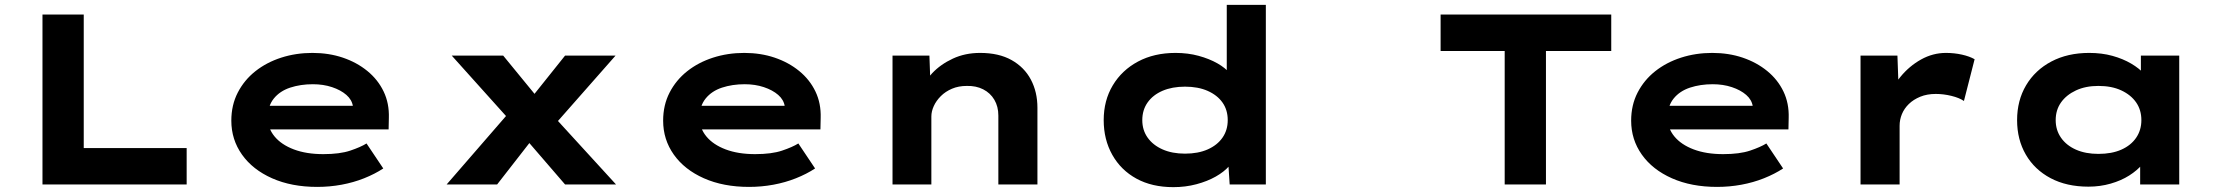

<svg xmlns="http://www.w3.org/2000/svg" viewBox="-20 -760 9171 791"><path d="M155 0V-700H325V-150H749V0Z M1287 10Q1181 10 1101 -25.5Q1021 -61 977 -123Q933 -185 933 -263Q933 -327 959.5 -378.5Q986 -430 1032 -466.5Q1078 -503 1138.5 -522.5Q1199 -542 1267 -542Q1335 -542 1392.5 -522.5Q1450 -503 1493.5 -467.5Q1537 -432 1560.5 -383Q1584 -334 1582 -274L1581 -227H1046L1023 -324H1451L1434 -302V-322Q1430 -349 1407 -369Q1384 -389 1348 -401Q1312 -413 1269 -413Q1218 -413 1175.5 -399Q1133 -385 1108 -354Q1083 -323 1083 -275Q1083 -232 1111 -198Q1139 -164 1190.5 -144.5Q1242 -125 1312 -125Q1380 -125 1423 -139.5Q1466 -154 1490 -169L1559 -66Q1524 -43 1480 -25.5Q1436 -8 1387 1Q1338 10 1287 10Z M2308 0 2126 -211 2097 -246 1841 -531H2053L2207 -343L2239 -305L2518 0ZM1820 0 2082 -302 2190 -208 2028 0ZM2250 -229 2145 -327 2308 -531H2516Z M3066 10Q2960 10 2880 -25.5Q2800 -61 2756 -123Q2712 -185 2712 -263Q2712 -327 2738.5 -378.5Q2765 -430 2811 -466.5Q2857 -503 2917.5 -522.5Q2978 -542 3046 -542Q3114 -542 3171.5 -522.5Q3229 -503 3272.5 -467.5Q3316 -432 3339.5 -383Q3363 -334 3361 -274L3360 -227H2825L2802 -324H3230L3213 -302V-322Q3209 -349 3186 -369Q3163 -389 3127 -401Q3091 -413 3048 -413Q2997 -413 2954.5 -399Q2912 -385 2887 -354Q2862 -323 2862 -275Q2862 -232 2890 -198Q2918 -164 2969.5 -144.5Q3021 -125 3091 -125Q3159 -125 3202 -139.5Q3245 -154 3269 -169L3338 -66Q3303 -43 3259 -25.5Q3215 -8 3166 1Q3117 10 3066 10Z M3657 0V-531H3809L3814 -391L3771 -381Q3786 -422 3820.5 -458.5Q3855 -495 3905.5 -518.5Q3956 -542 4018 -542Q4095 -542 4147.5 -512.5Q4200 -483 4227 -432Q4254 -381 4254 -316V0H4093V-284Q4093 -321 4076.5 -349Q4060 -377 4030.5 -392Q4001 -407 3963 -406Q3929 -406 3902 -394.5Q3875 -383 3856 -364Q3837 -345 3827 -323Q3817 -301 3817 -280V0H3738Q3700 0 3680 0Q3660 0 3657 0Z M4814 11Q4726 11 4662 -24Q4598 -59 4562.5 -122Q4527 -185 4527 -265Q4527 -346 4564.5 -408.5Q4602 -471 4668.5 -506.5Q4735 -542 4823 -542Q4874 -542 4918 -530Q4962 -518 4995.5 -499Q5029 -480 5049 -455.5Q5069 -431 5072 -407L5034 -398V-740H5195V0H5046L5037 -137L5069 -126Q5066 -101 5044.5 -76.5Q5023 -52 4988.5 -32.5Q4954 -13 4909 -1Q4864 11 4814 11ZM4862 -127Q4916 -127 4955.5 -144.5Q4995 -162 5016.5 -193Q5038 -224 5038 -265Q5038 -307 5016.5 -337.5Q4995 -368 4955.5 -385.5Q4916 -403 4862 -403Q4809 -403 4769.5 -386Q4730 -369 4708 -338Q4686 -307 4686 -265Q4686 -224 4708 -193Q4730 -162 4769.5 -144.5Q4809 -127 4862 -127Z M6179 0V-550H5915V-700H6618V-550H6349V0Z M7054 10Q6948 10 6868 -25.5Q6788 -61 6744 -123Q6700 -185 6700 -263Q6700 -327 6726.5 -378.5Q6753 -430 6799 -466.5Q6845 -503 6905.5 -522.5Q6966 -542 7034 -542Q7102 -542 7159.5 -522.5Q7217 -503 7260.5 -467.5Q7304 -432 7327.5 -383Q7351 -334 7349 -274L7348 -227H6813L6790 -324H7218L7201 -302V-322Q7197 -349 7174 -369Q7151 -389 7115 -401Q7079 -413 7036 -413Q6985 -413 6942.5 -399Q6900 -385 6875 -354Q6850 -323 6850 -275Q6850 -232 6878 -198Q6906 -164 6957.5 -144.5Q7009 -125 7079 -125Q7147 -125 7190 -139.5Q7233 -154 7257 -169L7326 -66Q7291 -43 7247 -25.5Q7203 -8 7154 1Q7105 10 7054 10Z M7645 0V-531H7797L7804 -337L7758 -343Q7773 -399 7809.5 -443.5Q7846 -488 7894.5 -515Q7943 -542 7997 -542Q8031 -542 8062.5 -535Q8094 -528 8115 -516L8071 -344Q8052 -357 8019.5 -365Q7987 -373 7955 -373Q7919 -373 7891 -361.5Q7863 -350 7844 -331.5Q7825 -313 7815.5 -290Q7806 -267 7806 -242V0Z M8584 9Q8494 9 8428 -26Q8362 -61 8326 -123Q8290 -185 8290 -265Q8290 -346 8327 -408.5Q8364 -471 8431 -506.5Q8498 -542 8587 -542Q8639 -542 8682.5 -530Q8726 -518 8760 -498Q8794 -478 8814 -455Q8834 -432 8839 -409L8800 -405V-531H8958V0H8797V-144L8830 -133Q8827 -108 8806 -83Q8785 -58 8752 -37Q8719 -16 8675.5 -3.5Q8632 9 8584 9ZM8625 -126Q8680 -126 8719.5 -143.5Q8759 -161 8780.5 -192.5Q8802 -224 8802 -265Q8802 -307 8780.5 -338Q8759 -369 8719.5 -387.5Q8680 -406 8625 -406Q8572 -406 8532.5 -387.5Q8493 -369 8471 -338Q8449 -307 8449 -265Q8449 -224 8471 -192.5Q8493 -161 8532.5 -143.5Q8572 -126 8625 -126Z"/></svg>

Font: Lexend Tera
Style: Bold
Weight: 700
Designer: Bonnie Shaver-Troup, Thomas Jockin
Foundry: Lexend
Version: Version 1.007